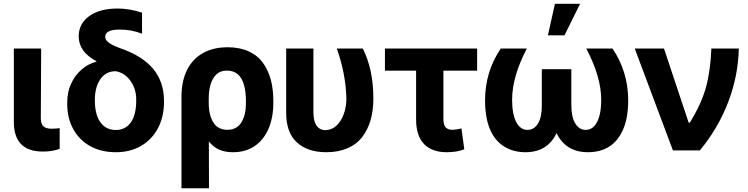

<svg xmlns="http://www.w3.org/2000/svg" viewBox="-20 -806 4007 1029"><path d="M54.2 -152.8V-545.9H200.7L198.7 -170.4Q199.7 -139.6 213.6 -127.9Q227.5 -116.2 256.8 -116.2Q277.3 -116.2 299.8 -119.1V-8.3Q260.3 6.3 210 6.3Q54.2 6.3 54.2 -152.8Z M401.9 -610.4Q401.4 -678.7 457.8 -719.5Q514.2 -760.3 609.9 -760.3Q673.8 -760.3 741.2 -738.3V-625.5Q683.1 -647.9 621.6 -647.5Q543.9 -647.9 543.9 -608.4Q543.9 -592.8 561.5 -578.6Q579.1 -564.5 619.6 -549.3Q740.7 -508.3 799.6 -438.5Q858.4 -368.7 858.9 -267.1V-257.3Q858.4 -179.2 826.7 -119.1Q793.9 -57.6 735.8 -23.9Q677.7 9.8 600.6 9.8Q521.5 9.8 462.4 -23.4Q403.8 -56.6 372.1 -115Q340.3 -173.3 340.3 -249V-258.8Q340.3 -311.5 360.8 -356.9Q381.3 -401.9 417 -433.1Q452.6 -464.4 497.1 -475.6L496.1 -478.5Q401.9 -528.8 401.9 -610.4ZM488.3 -273.9V-266.1Q488.8 -191.4 518.3 -150.4Q547.9 -109.4 600.6 -109.4Q652.8 -109.4 681.4 -150.4Q710 -191.4 710 -266.1V-273.9Q710 -329.1 679.4 -372.3Q648.9 -415.5 600.6 -424.3Q548.8 -424.8 519 -383.3Q489.3 -341.8 488.3 -273.9Z M1100.1 203.1H952.6V-288.6Q953.1 -373.5 983.4 -433.1Q1013.7 -491.7 1068.8 -522.2Q1124 -552.7 1200.2 -552.7Q1264.6 -552.7 1312.7 -530.8Q1360.8 -508.8 1389.2 -469.2Q1417.5 -429.7 1431.2 -379.2Q1444.8 -328.6 1444.8 -266.6V-256.8Q1445.3 -177.7 1419.4 -116.7Q1393.1 -55.7 1344.5 -22.9Q1295.9 9.8 1229 9.8Q1165 9.8 1126.5 -21Q1089.4 -49.8 1067.4 -102.3Q1045.4 -154.8 1031.2 -232.9L1098.6 -257.8Q1098.6 -235.4 1101.1 -215.6Q1103.5 -195.8 1110.6 -176Q1117.7 -156.2 1128.4 -142.1Q1139.2 -127.9 1157 -119.1Q1174.8 -110.4 1198.2 -110.4Q1250 -110.4 1274.4 -151.1Q1298.8 -191.9 1297.9 -256.8V-266.6Q1297.9 -311.5 1288.6 -347.2Q1267.6 -427.7 1195.8 -427.7Q1160.2 -427.7 1139.2 -406.7Q1098.6 -367.7 1098.6 -274.4Z M1513.7 -203.1V-545.9H1659.7V-201.7Q1660.6 -165.5 1669.4 -146Q1685.1 -109.4 1724.1 -108.4Q1758.3 -109.4 1784.2 -133.3Q1809.1 -157.7 1822.8 -196Q1836.4 -234.4 1836.4 -277.3Q1833.5 -408.7 1785.2 -545.9H1924.3Q1981 -434.1 1981 -277.3Q1981 -213.9 1966.1 -162.4Q1951.2 -110.8 1921.4 -71.8Q1891.6 -32.7 1842.5 -11.5Q1793.5 9.8 1729 9.8Q1628.4 9.8 1570.8 -43.2Q1513.2 -96.2 1513.7 -203.1Z M2043 -545.9H2537.1V-427.2H2043ZM2210 -166.5V-545.9H2356.4V-165Q2356.9 -135.3 2369.1 -122.8Q2381.3 -110.4 2404.3 -110.4Q2422.9 -110.4 2453.1 -117.7L2468.3 -5.9Q2430.2 9.8 2373.5 9.8Q2294.9 9.8 2252.4 -34.4Q2210 -78.6 2210 -166.5Z M2663.6 -545.9H2803.7Q2724.6 -395.5 2724.6 -271.5Q2724.6 -195.3 2746.3 -152.6Q2768.1 -109.9 2807.1 -109.9Q2842.8 -109.9 2863.5 -144.3Q2884.3 -178.7 2883.8 -242.2V-435.1H2994.1V-256.8Q2994.6 -176.8 2972.7 -116.2Q2926.8 9.8 2796.4 9.8Q2729.5 9.8 2680.7 -21.5Q2579.1 -86.4 2579.6 -271Q2580.6 -422.9 2663.6 -545.9ZM3122.1 -545.9H3262.7Q3345.7 -422.9 3346.7 -271Q3347.2 -178.2 3320.8 -115.2Q3268.1 9.8 3129.9 9.8Q3033.7 9.8 2982.7 -59.1Q2931.6 -127.9 2931.6 -256.8V-435.1H3042V-242.2Q3042 -179.2 3063 -144.5Q3084 -109.9 3118.7 -109.9Q3146 -109.9 3164.1 -129.4Q3202.1 -169.9 3202.1 -271.5Q3202.1 -393.6 3122.1 -545.9ZM3005.4 -616.7H2916.5L2954.1 -785.6H3088.9Z M3731 0H3586.4L3381.8 -545.9H3538.6L3670.9 -148.4H3676.8Q3738.3 -248 3762.9 -335.9Q3787.6 -423.8 3792.5 -545.9H3939.5Q3936.5 -400.4 3883.1 -260Q3829.6 -119.6 3731 0Z"/></svg>

Font: Inter Tight Stencil
Style: Bold
Weight: 700
Designer: Rasmus Andersson
Foundry: rsms
Version: Version 3.004;Glyphs 3.1.2 (3151)